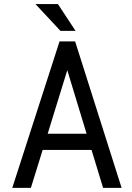

<svg xmlns="http://www.w3.org/2000/svg" viewBox="-20 -912 640 932"><path d="M424.3 -184.1H187L129.9 0H39.6L269 -710.9H344.7L570.3 0H480.5ZM211.4 -262.7H400.4L306.6 -571.3ZM346.7 -762.2H273.4L152.3 -892.1H261.2Z"/></svg>

Font: Roboto Mono
Style: Regular
Weight: 400
Designer: Google
Version: Version 2.000985; 2015; ttfautohint (v1.3)